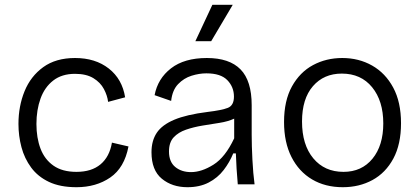

<svg xmlns="http://www.w3.org/2000/svg" viewBox="-20 -769 1749 801"><path d="M299 12Q231 12 184.5 -10Q138 -32 110 -70Q82 -108 69.5 -155Q57 -202 57 -252Q57 -326 82.5 -388.5Q108 -451 160.5 -489Q213 -527 293 -527Q378 -527 434 -483Q490 -439 502 -363L431 -344Q428 -370 413.5 -397.5Q399 -425 369.5 -443Q340 -461 293 -461Q238 -461 202 -433Q166 -405 149 -357.5Q132 -310 132 -252Q132 -194 149 -149Q166 -104 203 -78Q240 -52 299 -52Q362 -52 399.5 -83.5Q437 -115 447 -174L516 -158Q499 -69 440 -28.5Q381 12 299 12Z M762 12Q698 12 655 -23.5Q612 -59 612 -134Q612 -182 634 -215Q656 -248 707 -269.5Q758 -291 846 -302Q905 -309 930.5 -319Q956 -329 956 -366Q956 -406 928.5 -434.5Q901 -463 841 -463Q811 -463 779 -453Q747 -443 723 -418Q699 -393 694 -348L625 -372Q638 -441 693.5 -484Q749 -527 843 -527Q937 -527 983.5 -479.5Q1030 -432 1030 -330V-207Q1030 -161 1033 -103Q1036 -45 1042 0H972Q969 -34 967 -65Q965 -96 964 -129H953Q938 -92 913 -59.5Q888 -27 850.5 -7.5Q813 12 762 12ZM777 -51Q821 -51 870.5 -82Q920 -113 957 -192V-274Q931 -262 896 -256.5Q861 -251 824.5 -245Q788 -239 756 -228Q724 -217 704.5 -196Q685 -175 685 -137Q685 -94 711 -72.5Q737 -51 777 -51ZM861 -597H795L866 -749H951Z M1410 12Q1337 12 1282 -20.5Q1227 -53 1196 -114Q1165 -175 1165 -260Q1165 -349 1198 -408.5Q1231 -468 1286 -497.5Q1341 -527 1408 -527Q1477 -527 1532.5 -495.5Q1588 -464 1620.5 -403.5Q1653 -343 1653 -255Q1653 -167 1621 -107.5Q1589 -48 1534 -18Q1479 12 1410 12ZM1413 -52Q1489 -52 1534 -107Q1579 -162 1579 -254Q1579 -348 1532.5 -405Q1486 -462 1406 -462Q1331 -462 1285.5 -409.5Q1240 -357 1240 -262Q1240 -165 1287 -108.5Q1334 -52 1413 -52Z"/></svg>

Font: Bricolage Grotesque 12pt Light
Style: Regular
Weight: 300
Designer: Mathieu Triay
Foundry: Atelier Triay
Version: Version 1.001; ttfautohint (v1.8.4.7-5d5b);gftools[0.9.33.de